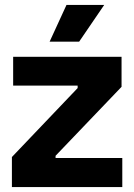

<svg xmlns="http://www.w3.org/2000/svg" viewBox="-20 -754 541 774"><path d="M28 0V-121L293 -399V-409H33V-525H470V-404L204 -126V-117H473V0ZM299 -586H180L248 -734H400Z"/></svg>

Font: Bricolage Grotesque 28pt
Style: Bold
Weight: 700
Designer: Mathieu Triay
Foundry: Atelier Triay
Version: Version 1.000;gftools[0.9.30]